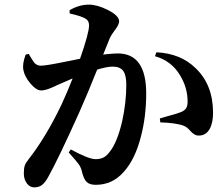

<svg xmlns="http://www.w3.org/2000/svg" viewBox="-20 -790 969 830"><path d="M128 20Q110 20 97 4Q83 -14 83 -40Q83 -62 87 -74Q91 -86 104 -102Q179 -198 246 -338Q270 -390 294 -451Q286 -448 271 -441Q243 -429 232 -424Q226 -422 217 -417Q179 -399 158 -399Q137 -399 111.5 -429Q86 -459 81 -488Q76 -514 91 -554L104 -557Q105 -556 106 -554Q121 -528 128 -519Q140 -506 156 -506Q180 -506 271 -525Q307 -532 326 -536Q365 -648 365 -680Q365 -701 350 -709Q336 -719 285 -731Q282 -732 281 -732V-746Q322 -770 365 -770Q400 -770 446 -747Q495 -722 495 -698Q495 -683 476 -659Q461 -639 455 -626L426 -554Q432 -555 443 -556Q476 -559 489 -559Q612 -559 612 -386Q612 -286 589 -199Q564 -101 515 -47Q466 9 394 9Q367 9 354 -4Q341 -17 333 -53Q329 -68 320 -80.5Q311 -93 277 -131L286 -144Q363 -102 393 -102Q415 -102 429 -110Q442 -117 456 -136Q487 -176 508 -265Q526 -347 526 -424Q526 -464 513 -483Q499 -502 467 -502Q442 -502 400 -489Q362 -393 323 -305Q234 -107 189 -26Q174 1 160.5 10.5Q147 20 128 20ZM803 -224Q788 -241 775 -246Q741 -259 673 -261L671 -278Q682 -281 702 -287Q747 -299 762.5 -305.5Q778 -312 784.5 -322Q791 -332 791 -351Q791 -411 758 -465Q721 -527 650 -547L656 -564Q761 -559 826 -495Q901 -423 901 -303Q901 -258 886 -232Q870 -204 840 -204Q821 -203 803 -224Z"/></svg>

Font: GenRyuMin TW B
Style: Regular
Weight: 700
Version: Version 1.501;PS 1;hotconv 16.6.51;makeotf.lib2.5.65220